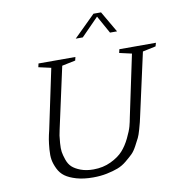

<svg xmlns="http://www.w3.org/2000/svg" viewBox="-100 -1046 1087 1153"><g transform="rotate(-10 443.0 -469.0)"><path d="M886 -716 880 -695 800 -678 717 -303Q710 -272 708 -263Q706 -254 696.5 -220.5Q687 -187 679.5 -172Q672 -157 656 -127Q640 -97 624 -81.5Q608 -66 582 -44.5Q556 -23 527 -12Q498 -1 459 7Q420 15 375 15Q317 15 274 2.5Q231 -10 205.5 -28.5Q180 -47 165.5 -77Q151 -107 146.5 -133Q142 -159 145 -196Q148 -233 152 -256.5Q156 -280 164 -312L241 -677L165 -694L170 -716H395L390 -695L308 -678L226 -303Q221 -279 219 -267.5Q217 -256 214.5 -222.5Q212 -189 215 -169Q218 -149 228 -120Q238 -91 256.5 -74Q275 -57 308 -44.5Q341 -32 385 -32Q444 -32 492 -55Q540 -78 567 -108Q594 -138 614.5 -180.5Q635 -223 642 -249Q649 -275 654 -303L733 -677L658 -694L663 -716ZM593 -953 668 -824H625L565 -932L459 -824H416L547 -953Z"/></g></svg>

Font: Afta serif
Style: Italic
Weight: 400
Italic angle: -12°
Designer: parq.ink
Foundry: Oriol Esparraguera Font
Version: Version 1.000